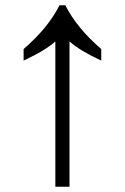

<svg xmlns="http://www.w3.org/2000/svg" viewBox="-20 -712 476 732"><path d="M191 0V-554Q152 -519 70 -481V-525Q163 -605 207 -692H229Q273 -605 366 -525V-481Q284 -519 245 -554V0Z"/></svg>

Font: tamil15
Style: Book
Weight: 400
Designer: Jelle Bosma - Monotype Design Team
Foundry: Monotype Imaging Inc.
Version: Version 2.003